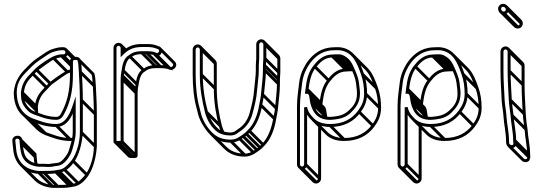

<svg xmlns="http://www.w3.org/2000/svg" viewBox="-20 -714 2741 970"><path d="M224.4 114.5C217.5 113.9 209 113.5 201 113.5H177.3C149.8 110.8 133.2 102.9 118.3 88C101.9 71.6 97.1 41.6 94.5 7.4L93.5 -6.8C87.5 -40.4 38.7 -31.5 42.5 -1.2L43.5 11.8C44.8 21.1 45.9 30 46.5 38.5C51.8 112.5 101 158.8 174.4 164.5L174.7 164.5H201C221.6 164.5 244.5 165 262.4 161.4L278.9 158.5C312 155.3 339.3 126.6 355.3 103.1C379.6 67.3 395 10.5 398.5 -44.5L398.5 -44.8V-208C398.5 -261.7 395.8 -300.9 393.5 -350.4C391.7 -372.5 392.2 -395.1 386.1 -413.5C377.9 -436 333.5 -428.8 333.5 -405V-338C333.5 -252.6 318.6 -196 289.4 -142.6C281.5 -128.1 277 -123.5 263 -123.5C234.6 -123.5 209.3 -130.5 186.7 -139C167.2 -146.4 146.6 -151.3 133 -163.6C116.7 -178.3 101.5 -199 101.5 -226V-226.4C100.8 -233.5 100.5 -238.9 100.5 -245.6C105.3 -290.4 123.7 -310.1 150.4 -336.8L169.2 -356.6C172.6 -360.2 252.1 -416.9 253.3 -414.3C259.6 -417.4 282.5 -424.5 290 -424.5L300 -424.5C314.1 -424.5 325.5 -435.1 325.5 -449.5C325.5 -463.7 314.5 -475.5 300 -475.5H290C281.1 -475.5 270.6 -473.3 259 -470.2C231.6 -463 222.2 -456.5 198.4 -440.8C176.3 -426.2 150.6 -409.2 133.7 -392.3L113.7 -372.3C82.2 -340.8 55.4 -307.6 49.5 -248.3V-248C49.5 -172.2 82.2 -125.6 136.3 -103C172.9 -87.7 212.2 -72.5 264 -72.5C307.6 -72.5 331.8 -106 347.5 -140.2L347.5 -47C347.5 -27.9 343.6 -7.9 338.8 8.9C335.6 21.6 326.3 53.2 321.6 61C310.9 78.8 292.1 105.2 271.9 108.6L253.8 110.7L252.8 111.2C242.6 111.2 234.5 114.4 224.4 114.5ZM310.5 -449.5C310.5 -443.5 306.6 -439.5 300 -439.5L290 -439.5C277.3 -439.5 255.5 -432.1 246.7 -427.7C220.1 -414.4 179.5 -386.8 158.8 -367.4L139.6 -347.2C112.5 -320.1 91.8 -296.9 85.5 -246.4V-246C85.5 -240 86.3 -232.4 86.5 -225.7C87.4 -191.2 106 -169.4 122.7 -152.7C137.7 -137.7 163.5 -132.1 181.3 -125C205.3 -116.4 231.9 -108.5 263 -108.5C283.4 -108.5 293.8 -119.4 302.6 -135.4C332.9 -191 348.5 -250.9 348.5 -338V-405C348.5 -413 370.2 -412.8 371.9 -408.5C376.6 -394.6 376.3 -372.4 378.5 -349.3C380.9 -299.8 383.5 -261 383.5 -208V-45C383.5 8 365.6 62.9 342.9 94.6C334.3 106.1 314.2 128.1 301.3 135.5C292.7 140.4 284.8 143 277.4 143.5L277 143.5L259.6 146.6C243.8 149.4 221.8 149.5 201 149.5H175.3C108.2 143.9 66.3 104.6 61.5 37.4C60.5 24.7 58.7 10.8 57.4 -2.9C55.6 -17.5 76.5 -15.7 78.5 -5.3L79.5 8.6C81.9 39.8 85.7 70.7 102 92.5C117.9 113.7 143.7 125.5 176.7 128.5H201C208.9 128.5 216.5 128.8 223.7 129.5H224C237.4 129.5 247.8 128.3 258.1 125.3L274 123.4C303.8 118.5 324.2 86.6 334.3 69C342.9 55.4 349.8 26.3 353.3 12.8C358.2 -6.4 362.5 -25.9 362.5 -47L362.5 -227.2L347.9 -183.4C333.7 -140.7 311.9 -87.5 264 -87.5C215.6 -87.5 179.9 -103.5 141.5 -117.1C93 -137.8 64.5 -181 64.5 -247.7C64.5 -302.8 94 -331.3 124.3 -361.7L144.3 -381.7C159.5 -396.8 184.7 -413.8 206.6 -428.2C231.3 -444.5 236.6 -448.8 263 -455.8C274.3 -458.7 282.9 -460.5 290 -460.5H300C306.2 -460.5 310.5 -455.7 310.5 -449.5ZM133.7 -104.7 204.4 -34 215 -44.6 144.3 -115.3ZM258.7 -74.7 329.4 -4 340 -14.6 269.3 -85.3ZM102.7 93.3 112.7 103.3 123.3 92.7 113.3 82.7ZM81.7 13.3 152.4 84 163 73.4 92.3 2.7ZM169.7 162.3 240.4 233 251 222.4 180.3 151.7ZM195.7 162.3 266.4 233 277 222.4 206.3 151.7ZM255.7 159.3 326.4 230 337 219.4 266.3 148.7ZM272.7 156.3 343.4 227 354 216.4 283.3 145.7ZM299.7 147.3 370.4 218 381 207.4 310.3 136.7ZM343.7 104.3 414.4 175 425 164.4 354.3 93.7ZM385.7 -39.7 456.4 31 467 20.4 396.3 -50.3ZM385.7 -202.7 456.4 -132 467 -142.6 396.3 -213.3ZM380.7 -344.7 451.4 -274 462 -284.6 391.3 -355.3ZM88.7 -220.7 159.4 -150 170 -160.6 99.3 -231.3ZM87.7 -240.7 158.4 -170 169 -180.6 98.3 -251.3ZM139.7 -336.7 210.4 -266 221 -276.6 150.3 -347.3ZM158.7 -356.7 229.4 -286 240 -296.6 169.3 -367.3ZM244.7 -415.7 315.4 -345 326 -355.6 255.3 -426.3ZM284.7 -426.7 335.7 -375.7 346.3 -386.3 295.3 -437.3ZM294.7 -426.7 335.7 -385.7 346.3 -396.3 305.3 -437.3ZM312.7 -444.2 345.4 -411.5 356 -422.1 323.3 -454.8ZM307.3 -457.5 351.5 -413.4 362.1 -424 317.9 -468.2ZM159.3 -136.9 173.9 -140.2C172.8 -145 172.2 -150 172.2 -155.3V-155.6C171.6 -162.8 171.3 -168.2 171.2 -174.9C176 -219.7 194.4 -239.4 221.1 -266L239.9 -285.9C243.3 -289.5 322.8 -346.2 324 -343.6C327.2 -345.2 335.2 -348.1 343.1 -350.4L339 -364.8C330.2 -362.3 322.3 -359 317.2 -356.9L317.1 -356.8C290.3 -342 252.1 -315.3 229.5 -296.7L210.3 -276.5C184.3 -250.5 160.4 -225.6 156.2 -175.7V-175.3C156.2 -163.3 157 -146.8 159.3 -136.9ZM373.7 -405.7 443.1 -336.3C447.5 -320.9 447.1 -300.9 449.2 -278.6C451.6 -229.1 454.2 -190.3 454.2 -137.3L454.2 25.7C454.2 78.7 436.3 133.6 413.6 165.3C405 176.8 384.9 198.9 372 206.2C363.2 211.2 355.4 213.6 347.8 214.3L330.3 217.3C314.5 220.1 292.5 220.2 271.7 220.2H246C210.7 217.3 184.4 205.6 165 186.2L94.3 115.5L83.7 126.1L154.4 196.8C177.4 219.8 207.8 231.3 245.4 235.2H271.7C292.3 235.2 315.2 235.7 333.1 232.1L349.6 229.2C382.7 226 410 197.4 426 173.8C450.3 138 465.8 81.2 469.2 26.2L469.2 25.9L469.2 -137.3C469.2 -191 466.5 -230.2 464.2 -279.7V-279.8L464.2 -280C462 -302.9 462.5 -325.7 456.3 -344.3L384.3 -416.3ZM80.7 -0.7 149.4 68 150.2 79.3C151.3 93.5 152.8 107.4 155.4 120.5L170.1 117.6C167.7 105.5 166.2 92 165.2 78.2L164 61.4L91.3 -11.3ZM349.5 -18.6C344.9 -17.4 340 -16.8 334.7 -16.8C286.3 -16.8 250.6 -32.8 212.2 -46.4C197.6 -52.5 183.9 -61.8 172.2 -73.5L101.5 -144.2L90.8 -133.6L161.6 -62.9C174.8 -49.6 190.3 -39.3 206.8 -32.4C244.3 -19 282.8 -1.8 334.7 -1.8C341.2 -1.8 347.4 -2.6 353.1 -4Z M579 -497.5C565.1 -497.5 553.5 -486.3 553.5 -472V2C553.5 13.8 568 13.5 579 13.5C587 13.5 604.5 15.4 604.5 2L604.5 -315C604.5 -321.7 604.8 -327 605.5 -331.5V-332C605.5 -340.2 608.1 -347.8 609.4 -356.9C613.7 -386.8 621.6 -413.6 640.2 -422.7C654 -434.7 669.1 -440.5 696 -440.5H720C732.9 -440.5 744.7 -439.6 754.6 -436.9L764.1 -433.1C796.4 -419.3 812.1 -471.6 782.3 -480.1L771.7 -484C756 -490.5 739.1 -491.5 720 -491.5H696C654.9 -491.5 628.1 -479.6 604.5 -460.1V-472C604.5 -486.1 593 -497.5 579 -497.5ZM589.5 -472V-424.9L602.3 -437.7C625.3 -460.7 650.5 -476.5 696 -476.5H720C738.8 -476.5 753.5 -475.1 766.3 -470L777.7 -465.9C790.6 -461.8 781.4 -442 769.9 -446.9L759.4 -451.1C748.1 -454.5 733.9 -455.5 720 -455.5H696C667.4 -455.5 647.3 -448.2 631.8 -435.3C605.6 -421.5 598.6 -387.5 594.6 -359C593.6 -352.2 591.1 -342.5 590.5 -332.5C590.1 -326.7 589.5 -321.8 589.5 -315L589.5 -2.1C587 -1.7 583.6 -1.5 579 -1.5C574.4 -1.5 570.6 -1.8 568.5 -2.1V-472C568.5 -477.9 573.3 -482.5 579 -482.5C584.7 -482.5 589.5 -477.8 589.5 -472ZM573.7 11.3 644.4 82 655 71.4 584.3 0.7ZM591.7 7.3 662.4 78 673 67.4 602.3 -3.3ZM591.7 -309.7 662.4 -239 673 -249.6 602.3 -320.3ZM592.7 -326.7 663.4 -256 674 -266.6 603.3 -337.3ZM596.7 -352.7 667.4 -282 678 -292.6 607.3 -363.3ZM630.7 -423.7 701.4 -353 712 -363.6 641.3 -434.3ZM690.7 -442.7 761.4 -372 772 -382.6 701.3 -453.3ZM714.7 -442.7 785.4 -372 796 -382.6 725.3 -453.3ZM591.7 -466.7 607 -451.4 617.6 -462 602.3 -477.3ZM586.4 -479.4 611.2 -454.6 621.8 -465.2 597 -490ZM781.4 -463.9 852.1 -393.2C859.2 -386.1 850.3 -373.3 841.9 -375.7L772.3 -445.3L761.7 -434.7L833.4 -363C857.3 -352.6 883.9 -382.6 862.7 -403.8L792 -474.5ZM676.2 -260.8V-261.3C676.2 -269.5 678.8 -277 680.1 -286.2C684.4 -316.4 692.4 -342.4 710.9 -352C724.9 -363.9 739.6 -369.8 766.7 -369.8H790.7C803.7 -369.8 816.6 -368.7 825.7 -366.1L853.5 -358.1L762.3 -449.3L751.7 -438.7L806.1 -384.3C799.2 -384.7 796.1 -384.8 790.7 -384.8H766.7C738.1 -384.8 718 -377.5 702.5 -364.6C676.4 -350.8 669.3 -316.8 665.3 -288.3C664.3 -281.5 661.8 -271.8 661.2 -261.8C660.8 -256 660.2 -251 660.2 -244.3L660.2 68.6C657.8 69 654.3 69.2 649.7 69.2C643 69.2 638.3 68.5 637.1 68.2L566.9 -2L556.3 8.6L627 79.3C632.4 84.7 640.1 84.2 649.7 84.2C657.8 84.2 675.2 86.1 675.2 72.7L675.2 -244.3C675.2 -251 675.5 -256.3 676.2 -260.8Z M989.5 -464V-337C989.5 -264.4 1001.6 -202.6 1015.7 -146.2C1025.9 -105.4 1050.1 -66.6 1080.9 -45.7C1096.6 -35 1119.7 -29.5 1145 -29.5C1156.7 -29.5 1168.8 -33.5 1176.4 -38.9L1190.4 -48.9C1220.3 -67.7 1244.4 -98.3 1255.2 -138C1266 -177.4 1276 -215.3 1279.5 -264.4C1281.9 -295.7 1287.5 -327.4 1287.5 -361V-384C1287.5 -395.9 1289.5 -406.6 1289.5 -419V-490C1289.5 -494.9 1295.1 -500.5 1300 -500.5C1304.9 -500.5 1310.5 -494.9 1310.5 -490V-419C1310.5 -408.2 1308.5 -397.2 1308.5 -384V-361C1308.5 -319.7 1302.3 -279.6 1298.5 -237.6C1297.2 -220.5 1293 -202.1 1289.6 -185.4C1282.3 -134.2 1262.3 -86.9 1233.7 -58.3L1219.1 -43.7L1203.5 -32L1185.8 -20.2C1175.7 -13.5 1160.1 -8.5 1146 -8.5C1100.9 -8.5 1073.1 -23 1051.2 -44.8C1027.9 -68.2 1004.7 -103 995.3 -140.8L988.2 -168.9C974.5 -217 968.5 -275.9 968.5 -337V-464C968.5 -468.9 974.1 -474.5 979 -474.5C983.9 -474.5 989.5 -468.9 989.5 -464ZM979 -489.5C965.4 -489.5 953.5 -477.6 953.5 -464V-337C953.5 -275.1 959.6 -214.6 973.8 -165.1L980.7 -137.2C986 -115.9 997.8 -92.5 1007.7 -77C1036.6 -31.6 1071.7 6.5 1146 6.5C1164.1 6.5 1181.6 -0.2 1194 -7.7L1212.3 -19.9L1228.9 -32.3L1244.3 -47.7C1276 -79.4 1295.4 -128.3 1304.4 -182.6C1307.1 -198.9 1311.9 -218.6 1313.5 -236.4C1317 -277.5 1323.5 -318.3 1323.5 -361V-384C1323.5 -395.5 1325.5 -406.4 1325.5 -419V-490C1325.5 -503.6 1313.6 -515.5 1300 -515.5C1286.4 -515.5 1274.5 -503.6 1274.5 -490V-419C1274.5 -408.4 1272.5 -397.5 1272.5 -384V-361C1272.5 -329.1 1266.9 -297.9 1264.5 -265.6C1261 -217.8 1251.6 -181.4 1240.8 -142C1230.8 -105.7 1209 -77.9 1181.8 -61.2L1167.6 -51.1C1163.4 -48.1 1153.2 -44.5 1145 -44.5C1123.3 -44.5 1104.4 -50.8 1089.1 -58.4C1061.6 -80.6 1040.8 -111.4 1030.2 -150C1015 -205.6 1004.5 -266.1 1004.5 -337V-464C1004.5 -477.6 992.6 -489.5 979 -489.5ZM1140.7 4.3 1211.4 75 1222 64.4 1151.3 -6.3ZM1184.7 -8.7 1255.4 62 1266 51.4 1195.3 -19.3ZM1202.7 -20.7 1273.4 50 1284 39.4 1213.3 -31.3ZM1218.7 -32.7 1289.4 38 1300 27.4 1229.3 -43.3ZM1233.7 -47.7 1304.4 23 1315 12.4 1244.3 -58.3ZM1291.7 -178.7 1362.4 -108 1373 -118.6 1302.3 -189.3ZM1300.7 -231.7 1371.4 -161 1382 -171.6 1311.3 -242.3ZM1310.7 -355.7 1381.4 -285 1392 -295.6 1321.3 -366.3ZM1310.7 -378.7 1381.4 -308 1392 -318.6 1321.3 -389.3ZM1312.7 -413.7 1383.4 -343 1394 -353.6 1323.3 -424.3ZM1312.7 -484.7 1383.4 -414 1394 -424.6 1323.3 -495.3ZM1017.7 -142.7 1088.4 -72 1099 -82.6 1028.3 -153.3ZM991.7 -331.7 1062.4 -261 1073 -271.6 1002.3 -342.3ZM991.7 -458.7 1062.4 -388 1073 -398.6 1002.3 -469.3ZM986.2 -471.2 1056.9 -400.5C1059.1 -398.3 1060.2 -395.5 1060.2 -393.3V-266.3C1060.2 -193.7 1072.3 -131.9 1086.4 -75.5C1089.3 -62.9 1095.2 -50.5 1100.5 -39.6L1114 -46.2C1108.9 -56.6 1104.5 -67.6 1100.9 -79.3C1087 -135.2 1075.2 -195.3 1075.2 -266.3V-393.3C1075.2 -400.3 1072 -406.5 1067.5 -411.1L996.8 -481.8ZM1307.2 -497.2 1377.9 -426.5C1380 -424.3 1381.2 -421.5 1381.2 -419.3L1381.2 -348.3C1381.2 -337.5 1379.2 -326.5 1379.2 -313.3V-290.3C1379.2 -249 1373 -208.9 1369.2 -166.9C1367.9 -149.9 1363.2 -131.4 1360.3 -114.7C1351.4 -63.6 1333.2 -16.4 1304.4 12.4L1289.8 27L1274.2 38.7L1256.5 50.5C1246.4 57.2 1230.8 62.2 1216.7 62.2C1171.6 62.2 1143.8 47.8 1122 25.9L1051.2 -44.8L1040.6 -34.2L1111.3 36.5C1135.7 60.9 1168.1 77.2 1216.7 77.2C1235.1 77.2 1251.8 70.2 1264.7 63L1283 50.8L1299.6 38.4L1315 23C1346.7 -8.7 1366.1 -57.5 1375.1 -111.9C1377.8 -128.2 1382.6 -147.8 1384.2 -165.7C1387.7 -206.8 1394.2 -247.6 1394.2 -290.3V-313.3C1394.2 -324.8 1396.2 -335.7 1396.2 -348.3L1396.2 -419.3C1396.2 -426.3 1393 -432.5 1388.5 -437L1317.8 -507.8Z M1495.5 117V-178C1495.5 -219.1 1502.3 -257.4 1506.5 -295.2C1509 -317.9 1517.1 -343.5 1526.6 -361.4C1534.2 -375.7 1538.1 -383.6 1547 -395.5C1568 -423.5 1597 -448.3 1635.6 -456.7C1644.1 -458.5 1650.5 -459.5 1655 -459.5H1655.5C1659.9 -460.1 1666.2 -460.5 1675 -460.5H1693.6C1763 -453 1784.3 -394 1804.4 -336.5C1814.2 -308.5 1819.5 -277.3 1819.5 -240C1819.5 -201.6 1805.6 -177.3 1788 -153.6C1759.2 -114.5 1715.3 -87.5 1647.5 -87.5C1611.3 -87.5 1583.8 -97.8 1566.3 -115.3C1548.3 -133.3 1536.4 -148.4 1531.4 -173.5L1516.5 -172V117C1516.5 121.9 1510.9 127.5 1506 127.5C1501.1 127.5 1495.5 121.9 1495.5 117ZM1647.5 -72.5C1719.1 -72.5 1767.5 -101 1800 -144.4C1818.8 -169.6 1834.5 -198.4 1834.5 -240C1834.5 -278.8 1829 -311.7 1818.6 -341.5C1797.7 -401 1770.8 -469.1 1694.4 -475.5H1675C1666.4 -475.5 1660.3 -475 1654.5 -474.5C1649.5 -474.1 1641 -473.2 1632.4 -471.3C1589.2 -461.9 1557.3 -434.3 1535 -404.5C1524.5 -390.5 1519.9 -380.7 1513.4 -368.6C1502.9 -349.1 1494.4 -322.5 1491.5 -296.8C1487.4 -259.7 1480.5 -220.7 1480.5 -178V117C1480.5 130.6 1492.4 142.5 1506 142.5C1519.6 142.5 1531.5 130.6 1531.5 117V-134.3C1554.8 -98.6 1589.5 -72.5 1647.5 -72.5ZM1529 -240.5C1542.6 -240.5 1542 -227.6 1544.6 -211.8L1547.7 -193.4C1559.8 -144.8 1585.9 -108.5 1647 -108.5C1652.6 -108.5 1658.1 -108.9 1663 -109.6L1678.9 -111.5C1707.1 -115.1 1733.1 -125.7 1751.3 -143.7C1775.5 -167.6 1798.5 -194 1798.5 -240C1798.5 -249.5 1798.2 -256.8 1797.4 -262L1795.5 -277.9L1793.5 -295.9C1789.7 -326.2 1776.6 -352.9 1765.9 -377C1759.4 -391.5 1752.2 -404.6 1741.8 -415C1731.8 -425 1712.1 -439.5 1693 -439.5H1675C1667.8 -439.5 1660.7 -438.6 1657.4 -438.5C1610.6 -437.5 1583.3 -406.7 1564.1 -382.7C1538.9 -351.1 1528.9 -313.2 1523.6 -264.9L1520.5 -240.5ZM1675 -424.5H1693C1694.7 -424.5 1698.7 -423.7 1704.3 -421.5C1729.3 -411.8 1741.7 -396.1 1752.1 -371C1763.5 -346.4 1775.2 -321.3 1778.6 -294.1L1780.6 -276.1L1782.6 -260C1783.1 -255.8 1783.5 -249.2 1783.5 -240C1783.5 -199.3 1764.4 -176 1740.9 -154.5C1724.5 -140 1705.2 -129.9 1677.1 -126.4L1661 -124.4C1656.6 -123.9 1652.1 -123.5 1647 -123.5C1591.8 -123.5 1574.5 -152.7 1562.3 -196.6L1559.4 -214.2C1556.9 -229.1 1554.9 -249.3 1537.4 -254.4C1543.8 -305.5 1551.4 -342.8 1575.9 -373.3C1595 -397.2 1619.3 -423.5 1658 -423.5H1658.6C1662.3 -424.2 1667.5 -424.5 1675 -424.5ZM1525.7 -258.7 1596.4 -188 1607 -198.6 1536.3 -269.3ZM1564.7 -372.7 1635.4 -302 1646 -312.6 1575.3 -383.3ZM1652.7 -425.7 1723.4 -355 1734 -365.6 1663.3 -436.3ZM1669.7 -426.7 1740.4 -356 1751 -366.6 1680.3 -437.3ZM1687.7 -426.7 1758.4 -356 1769 -366.6 1698.3 -437.3ZM1701.7 -423.2 1751.8 -373.1 1762.4 -383.7 1712.3 -433.8ZM1549.7 -189.7 1620.4 -119 1631 -129.6 1560.3 -200.3ZM1546.7 -207.7 1617.4 -137 1628 -147.6 1557.3 -218.3ZM1500.7 140.3 1571.4 211 1582 200.4 1511.3 129.7ZM1518.7 122.3 1589.4 193 1600 182.4 1529.3 111.7ZM1642.2 -74.7 1712.9 -4 1723.5 -14.6 1652.8 -85.3ZM1788.7 -143.7 1859.4 -73 1870 -83.6 1799.3 -154.3ZM1821.7 -234.7 1892.4 -164 1903 -174.6 1832.3 -245.3ZM1806.2 -333.7 1876.9 -263 1887.5 -273.6 1816.8 -344.3ZM1754.4 -432.2 1825.1 -361.5C1848.8 -337.8 1862.6 -301.7 1875.1 -265.8C1885 -237.8 1890.2 -206.6 1890.2 -169.3C1890.2 -131.5 1876.3 -106.2 1858.8 -82.9C1829.5 -44.1 1786 -16.8 1718.2 -16.8C1682.1 -16.8 1655.3 -27.8 1636.9 -44.7L1566.3 -115.3L1555.7 -104.7L1626.5 -33.9C1647.6 -12.8 1678.9 -1.8 1718.2 -1.8C1789.8 -1.8 1838.2 -30.3 1870.7 -73.7C1889.5 -98.9 1905.2 -127.7 1905.2 -169.3C1905.2 -208 1899.7 -241 1889.3 -270.8C1876.7 -306.7 1862.7 -345.2 1835.7 -372.1L1765 -442.8ZM1587.2 -76.3V187.7C1587.2 192.6 1581.6 198.2 1576.7 198.2C1574.5 198.2 1571.7 197 1569.5 194.9L1498.8 124.2L1488.2 134.8L1558.9 205.5C1563.5 210 1569.7 213.2 1576.7 213.2C1590.3 213.2 1602.2 201.3 1602.2 187.7V-76.3ZM1537.3 -237.7 1608 -167C1611.8 -163.2 1613.3 -153.1 1615.3 -141L1618.4 -122.7C1619 -120.1 1619.8 -117.6 1620.5 -115.2L1634.9 -119.5C1634.2 -121.8 1633.9 -122.6 1633 -125.9L1630.1 -143.5C1628.4 -153.7 1628.1 -168.2 1618.6 -177.6L1547.9 -248.3ZM1745.7 -353.8H1763.7C1763.9 -353.8 1764.1 -353.8 1764.3 -353.8L1765.4 -368.7C1764.8 -368.8 1764.3 -368.8 1763.7 -368.8H1745.7C1738.5 -368.8 1731.4 -367.9 1728.1 -367.8C1681.3 -366.8 1654 -336 1634.8 -312C1607.8 -278.1 1599.8 -238 1593.2 -185.9L1608.1 -184.1C1614.5 -235 1622.2 -272.1 1646.6 -302.6C1665.7 -326.5 1690.1 -352.8 1728.7 -352.8H1729.3C1733.1 -353.4 1738.2 -353.8 1745.7 -353.8Z M2003.5 117V-178C2003.5 -219.1 2010.3 -257.4 2014.5 -295.2C2017 -317.9 2025.1 -343.5 2034.6 -361.4C2042.2 -375.7 2046.1 -383.6 2055 -395.5C2076 -423.5 2105 -448.3 2143.6 -456.7C2152.1 -458.5 2158.5 -459.5 2163 -459.5H2163.5C2167.9 -460.1 2174.2 -460.5 2183 -460.5H2201.6C2271 -453 2292.3 -394 2312.4 -336.5C2322.2 -308.5 2327.5 -277.3 2327.5 -240C2327.5 -201.6 2313.6 -177.3 2296 -153.6C2267.2 -114.5 2223.3 -87.5 2155.5 -87.5C2119.3 -87.5 2091.8 -97.8 2074.3 -115.3C2056.3 -133.3 2044.4 -148.4 2039.4 -173.5L2024.5 -172V117C2024.5 121.9 2018.9 127.5 2014 127.5C2009.1 127.5 2003.5 121.9 2003.5 117ZM2155.5 -72.5C2227.1 -72.5 2275.5 -101 2308 -144.4C2326.8 -169.6 2342.5 -198.4 2342.5 -240C2342.5 -278.8 2337 -311.7 2326.6 -341.5C2305.7 -401 2278.8 -469.1 2202.4 -475.5H2183C2174.4 -475.5 2168.3 -475 2162.5 -474.5C2157.5 -474.1 2149 -473.2 2140.4 -471.3C2097.2 -461.9 2065.3 -434.3 2043 -404.5C2032.5 -390.5 2027.9 -380.7 2021.4 -368.6C2010.9 -349.1 2002.4 -322.5 1999.5 -296.8C1995.4 -259.7 1988.5 -220.7 1988.5 -178V117C1988.5 130.6 2000.4 142.5 2014 142.5C2027.6 142.5 2039.5 130.6 2039.5 117V-134.3C2062.8 -98.6 2097.5 -72.5 2155.5 -72.5ZM2037 -240.5C2050.6 -240.5 2050 -227.6 2052.6 -211.8L2055.7 -193.4C2067.8 -144.8 2093.9 -108.5 2155 -108.5C2160.6 -108.5 2166.1 -108.9 2171 -109.6L2186.9 -111.5C2215.1 -115.1 2241.1 -125.7 2259.3 -143.7C2283.5 -167.6 2306.5 -194 2306.5 -240C2306.5 -249.5 2306.2 -256.8 2305.4 -262L2303.5 -277.9L2301.5 -295.9C2297.7 -326.2 2284.6 -352.9 2273.9 -377C2267.4 -391.5 2260.2 -404.6 2249.8 -415C2239.8 -425 2220.1 -439.5 2201 -439.5H2183C2175.8 -439.5 2168.7 -438.6 2165.4 -438.5C2118.6 -437.5 2091.3 -406.7 2072.1 -382.7C2046.9 -351.1 2036.9 -313.2 2031.6 -264.9L2028.5 -240.5ZM2183 -424.5H2201C2202.7 -424.5 2206.7 -423.7 2212.3 -421.5C2237.3 -411.8 2249.7 -396.1 2260.1 -371C2271.5 -346.4 2283.2 -321.3 2286.6 -294.1L2288.6 -276.1L2290.6 -260C2291.1 -255.8 2291.5 -249.2 2291.5 -240C2291.5 -199.3 2272.4 -176 2248.9 -154.5C2232.5 -140 2213.2 -129.9 2185.1 -126.4L2169 -124.4C2164.6 -123.9 2160.1 -123.5 2155 -123.5C2099.8 -123.5 2082.5 -152.7 2070.3 -196.6L2067.4 -214.2C2064.9 -229.1 2062.9 -249.3 2045.4 -254.4C2051.8 -305.5 2059.4 -342.8 2083.9 -373.3C2103 -397.2 2127.3 -423.5 2166 -423.5H2166.6C2170.3 -424.2 2175.5 -424.5 2183 -424.5ZM2033.7 -258.7 2104.4 -188 2115 -198.6 2044.3 -269.3ZM2072.7 -372.7 2143.4 -302 2154 -312.6 2083.3 -383.3ZM2160.7 -425.7 2231.4 -355 2242 -365.6 2171.3 -436.3ZM2177.7 -426.7 2248.4 -356 2259 -366.6 2188.3 -437.3ZM2195.7 -426.7 2266.4 -356 2277 -366.6 2206.3 -437.3ZM2209.7 -423.2 2259.8 -373.1 2270.4 -383.7 2220.3 -433.8ZM2057.7 -189.7 2128.4 -119 2139 -129.6 2068.3 -200.3ZM2054.7 -207.7 2125.4 -137 2136 -147.6 2065.3 -218.3ZM2008.7 140.3 2079.4 211 2090 200.4 2019.3 129.7ZM2026.7 122.3 2097.4 193 2108 182.4 2037.3 111.7ZM2150.2 -74.7 2220.9 -4 2231.5 -14.6 2160.8 -85.3ZM2296.7 -143.7 2367.4 -73 2378 -83.6 2307.3 -154.3ZM2329.7 -234.7 2400.4 -164 2411 -174.6 2340.3 -245.3ZM2314.2 -333.7 2384.9 -263 2395.5 -273.6 2324.8 -344.3ZM2262.4 -432.2 2333.1 -361.5C2356.8 -337.8 2370.6 -301.7 2383.1 -265.8C2393 -237.8 2398.2 -206.6 2398.2 -169.3C2398.2 -131.5 2384.3 -106.2 2366.8 -82.9C2337.5 -44.1 2294 -16.8 2226.2 -16.8C2190.1 -16.8 2163.3 -27.8 2144.9 -44.7L2074.3 -115.3L2063.7 -104.7L2134.5 -33.9C2155.6 -12.8 2186.9 -1.8 2226.2 -1.8C2297.8 -1.8 2346.2 -30.3 2378.7 -73.7C2397.5 -98.9 2413.2 -127.7 2413.2 -169.3C2413.2 -208 2407.7 -241 2397.3 -270.8C2384.7 -306.7 2370.7 -345.2 2343.7 -372.1L2273 -442.8ZM2095.2 -76.3V187.7C2095.2 192.6 2089.6 198.2 2084.7 198.2C2082.5 198.2 2079.7 197 2077.5 194.9L2006.8 124.2L1996.2 134.8L2066.9 205.5C2071.5 210 2077.7 213.2 2084.7 213.2C2098.3 213.2 2110.2 201.3 2110.2 187.7V-76.3ZM2045.3 -237.7 2116 -167C2119.8 -163.2 2121.3 -153.1 2123.3 -141L2126.4 -122.7C2127 -120.1 2127.8 -117.6 2128.5 -115.2L2142.9 -119.5C2142.2 -121.8 2141.9 -122.6 2141 -125.9L2138.1 -143.5C2136.4 -153.7 2136.1 -168.2 2126.6 -177.6L2055.9 -248.3ZM2253.7 -353.8H2271.7C2271.9 -353.8 2272.1 -353.8 2272.3 -353.8L2273.4 -368.7C2272.8 -368.8 2272.3 -368.8 2271.7 -368.8H2253.7C2246.5 -368.8 2239.4 -367.9 2236.1 -367.8C2189.3 -366.8 2162 -336 2142.8 -312C2115.8 -278.1 2107.8 -238 2101.2 -185.9L2116.1 -184.1C2122.5 -235 2130.2 -272.1 2154.6 -302.6C2173.7 -326.5 2198.1 -352.8 2236.7 -352.8H2237.3C2241.1 -353.4 2246.2 -353.8 2253.7 -353.8Z M2544.5 -454V-356C2544.5 -309.4 2548.3 -254.4 2550.5 -208.6C2551.9 -182.2 2557 -154.2 2559.5 -130.2C2562.2 -85.2 2572.5 -48.5 2572.5 -5V-4.7C2572.9 0.2 2573.2 5.2 2573.6 10.1C2575.7 24.4 2554.4 19.8 2552.5 10.2L2551.5 -3.5C2551.5 -47.8 2540.8 -87.9 2538.5 -128.4C2537 -155.3 2530.7 -182.5 2529.5 -207.3C2527.3 -254.3 2523.5 -309.9 2523.5 -356V-454C2523.5 -458.9 2529.1 -464.5 2534 -464.5C2538.9 -464.5 2544.5 -458.9 2544.5 -454ZM2565.5 -209.4C2563.3 -255.2 2559.5 -310.2 2559.5 -356V-454C2559.5 -467.6 2547.6 -479.5 2534 -479.5C2520.4 -479.5 2508.5 -467.6 2508.5 -454V-356C2508.5 -309.1 2512.3 -253.4 2514.5 -206.6C2515.8 -179.9 2522.1 -152.7 2523.5 -127.6C2525.9 -84.6 2536.5 -46.1 2536.5 -3V-2.7L2537.5 11.8C2540.7 29.7 2566.1 44.1 2582.7 27.1C2585 24.6 2588.5 8.5 2588.5 8.5L2587.5 -5.2C2587.3 -50.7 2577 -88.4 2574.5 -131.4C2572.2 -156.4 2566.8 -184.2 2565.5 -209.4ZM2535.5 -666.5C2535.5 -660.1 2531 -655.5 2525 -655.5C2518 -655.5 2511.5 -662.6 2511.5 -669.5C2511.5 -675.4 2515.6 -679.5 2521.5 -679.5C2528.3 -679.5 2535.5 -673.5 2535.5 -666.5ZM2525 -640.5C2539.7 -640.5 2550.5 -652.5 2550.5 -666.5C2550.5 -682.1 2536.7 -694.5 2521.5 -694.5C2507.5 -694.5 2496.5 -683.5 2496.5 -669.5C2496.5 -654.1 2509.4 -640.5 2525 -640.5ZM2519.7 -642.7 2590.4 -572 2601 -582.6 2530.3 -653.3ZM2537.7 -661.2 2608.4 -590.5 2619 -601.1 2548.3 -671.8ZM2575.7 14.3 2646.4 85 2657 74.4 2586.3 3.7ZM2574.7 0.3 2645.4 71 2656 60.4 2585.3 -10.3ZM2561.7 -125.7 2632.4 -55 2643 -65.6 2572.3 -136.3ZM2552.7 -203.7 2623.4 -133 2634 -143.6 2563.3 -214.3ZM2546.7 -350.7 2617.4 -280 2628 -290.6 2557.3 -361.3ZM2546.7 -448.7 2617.4 -378 2628 -388.6 2557.3 -459.3ZM2541.2 -461.2 2611.9 -390.4C2614 -388.3 2615.2 -385.5 2615.2 -383.3V-285.3C2615.2 -238.7 2619 -183.7 2621.2 -137.9C2622.6 -111.5 2627.7 -83.5 2630.2 -59.5C2633 -14.4 2643.2 22.2 2643.2 65.7V66L2644.2 80.5C2645.4 89.9 2633.1 93.7 2626 86.6L2555.3 15.9L2544.7 26.5L2615.4 97.2C2625.6 107.5 2643.5 107.9 2653.4 97.8C2655.8 95.3 2659.2 79.2 2659.2 79.2L2658.2 65.5C2658 20 2647.7 -17.7 2645.2 -60.7V-60.9C2640.8 -85.1 2637.5 -114 2636.2 -138.7C2634 -184.5 2630.2 -239.5 2630.2 -285.3V-383.3C2630.2 -390.3 2627 -396.5 2622.5 -401L2551.8 -471.8ZM2531.7 -675.1 2602.4 -604.4C2604.9 -601.9 2606.2 -598.9 2606.2 -595.8C2606.2 -589.4 2601.7 -584.8 2595.7 -584.8C2592.5 -584.8 2589.2 -586.2 2586.6 -588.8L2515.9 -659.5L2505.3 -649L2576 -578.2C2581 -573.2 2587.9 -569.8 2595.7 -569.8C2610.4 -569.8 2621.2 -581.8 2621.2 -595.8C2621.2 -603.4 2617.8 -610.1 2613 -615L2542.3 -685.7Z"/></svg>

Font: CiSf OpenHand
Style: Gls
Weight: 400
Foundry: Cannot Into Space Fonts
Version: Version 0.7892